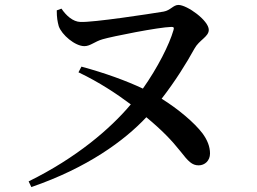

<svg xmlns="http://www.w3.org/2000/svg" viewBox="-20 -729 1040 778"><path d="M298 -436C382 -396 454 -348 510 -306C427 -207 289 -89 96 6L107 29C334 -49 484 -159 573 -254C638 -200 676 -160 711 -116C743 -75 758 -59 785 -59C810 -59 831 -78 831 -107C831 -135 820 -162 801 -188C768 -232 701 -288 635 -329C690 -400 735 -472 768 -532C787 -567 826 -580 826 -608C826 -646 738 -709 703 -709C682 -709 671 -687 643 -682C582 -672 360 -638 306 -640C275 -641 248 -666 229 -694L210 -687C210 -657 213 -642 218 -623C230 -588 284 -542 322 -542C346 -542 364 -561 396 -570C433 -581 623 -619 675 -620C684 -620 686 -617 683 -607C666 -548 619 -455 559 -370C491 -402 406 -433 310 -459Z"/></svg>

Font: Noto Serif CJK SC SemiBold
Style: Regular
Weight: 600
Designer: Ryoko NISHIZUKA 西塚涼子 (kana & ideographs); Frank Grießhammer (Latin, Greek & Cyrillic); Wenlong ZHANG 张文龙 (bopomofo); San
Foundry: Adobe
Version: Version 2.001;hotconv 1.1.0;makeotfexe 2.6.0